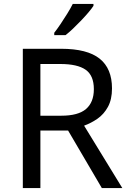

<svg xmlns="http://www.w3.org/2000/svg" viewBox="-20 -964 662 984"><path d="M294 -714Q427 -714 490.5 -663.5Q554 -613 554 -511Q554 -454 533 -416Q512 -378 479.5 -355.5Q447 -333 411 -320L607 0H502L329 -295H187V0H97V-714ZM289 -636H187V-371H294Q381 -371 421 -405.5Q461 -440 461 -507Q461 -577 419 -606.5Q377 -636 289 -636ZM459 -934Q450 -920 433 -900Q416 -880 395.5 -858.5Q375 -837 354.5 -817.5Q334 -798 316 -784H258V-796Q273 -815 290.5 -841Q308 -867 325 -894.5Q342 -922 353 -944H459Z"/></svg>

Font: Noto Sans Bamum
Style: Regular
Weight: 400
Designer: Monotype Design Team
Foundry: Monotype Imaging Inc.
Version: Version 2.001